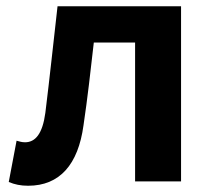

<svg xmlns="http://www.w3.org/2000/svg" viewBox="-20 -580 677 614"><path d="M70 14C171 14 230 -54 247 -179C260 -266 270 -356 280 -444H412V0H559V-560H164C151 -446 139 -332 125 -219C116 -152 93 -125 60 -125C49 -125 41 -128 33 -130L8 2C27 10 46 14 70 14Z"/></svg>

Font: Source Han Sans Old Style Bold
Style: Regular
Weight: 700
Designer: Ryoko NISHIZUKA (kana & ideographs); Paul D. Hunt (Latin, Greek & Cyrillic); Wenlong ZHANG (bopomofo); Sandoll Communica
Foundry: Adobe Systems Incorporated
Version: Version 1.004;PS 1.004;hotconv 1.0.81;makeotf.lib2.5.63406